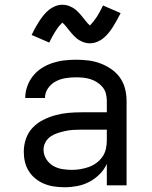

<svg xmlns="http://www.w3.org/2000/svg" viewBox="-20 -779 640 807"><path d="M251 8Q230 8 208.5 5Q187 2 167 -6Q147 -14 130 -27.5Q113 -41 101.5 -59Q90 -77 85 -98Q80 -119 80 -141Q80 -169 89 -195.5Q98 -222 117 -242Q136 -262 160.5 -274.5Q185 -287 212 -294.5Q239 -302 266.5 -304.5Q294 -307 321 -307H429V-355Q429 -371 425 -386Q421 -401 411 -413Q401 -425 387.5 -433.5Q374 -442 359.5 -446.5Q345 -451 329.5 -452.5Q314 -454 299 -454Q277 -454 255 -450.5Q233 -447 213.5 -436.5Q194 -426 181.5 -407.5Q169 -389 169 -367Q169 -367 169 -367Q169 -367 169 -367H86Q86 -367 86 -367Q86 -367 86 -367Q86 -392 94.5 -416Q103 -440 118.5 -459.5Q134 -479 155 -492.5Q176 -506 200 -514Q224 -522 249 -525Q274 -528 299 -528Q325 -528 350.5 -525Q376 -522 400.5 -513Q425 -504 447 -489Q469 -474 484 -453Q499 -432 505.5 -406.5Q512 -381 512 -355V0H429V-90Q418 -66 398.5 -46.5Q379 -27 355 -14.5Q331 -2 304.5 3Q278 8 251 8ZM282 -65Q300 -65 318 -68Q336 -71 353 -77Q370 -83 385 -94Q400 -105 410.5 -120Q421 -135 425 -153Q429 -171 429 -189V-234H321Q305 -234 288 -233Q271 -232 255 -228.5Q239 -225 223 -220Q207 -215 193 -205.5Q179 -196 171 -181Q163 -166 163 -150Q163 -129 174 -111Q185 -93 202.5 -82.5Q220 -72 240.5 -68.5Q261 -65 282 -65ZM358 -597Q350 -597 342.5 -598.5Q335 -600 328.5 -602.5Q322 -605 315 -609Q308 -613 302.5 -617.5Q297 -622 291 -628Q285 -634 280.5 -639.5Q276 -645 271.5 -650.5Q267 -656 261.5 -663Q256 -670 251.5 -675Q247 -680 242 -684Q240 -682 236 -677.5Q232 -673 230 -671Q228 -669 225.5 -666Q223 -663 221 -659.5Q219 -656 216 -652Q213 -648 210.5 -643.5Q208 -639 205 -634Q202 -629 199 -623.5Q196 -618 193 -612Q190 -606 187 -600L113 -632Q122 -651 130.5 -666Q139 -681 147 -693Q155 -705 164 -716Q173 -727 185 -737Q197 -747 212 -753Q227 -759 242 -759Q250 -759 257.5 -757.5Q265 -756 271.5 -753.5Q278 -751 285 -747Q292 -743 297.5 -738.5Q303 -734 309 -728Q315 -722 319.5 -716.5Q324 -711 328.5 -705.5Q333 -700 338.5 -693Q344 -686 348.5 -681Q353 -676 358 -672Q360 -674 364 -678.5Q368 -683 370 -685.5Q372 -688 374.5 -691Q377 -694 379 -697Q381 -700 384 -704Q387 -708 389.5 -712.5Q392 -717 395 -722Q398 -727 401 -732.5Q404 -738 407 -744Q410 -750 413 -756L487 -724Q478 -706 469.5 -691Q461 -676 453 -663.5Q445 -651 436 -640Q427 -629 415 -619Q403 -609 388 -603Q373 -597 358 -597Z"/></svg>

Font: Bmono
Style: Regular
Weight: 400
Monospace: yes
Designer: Belleve Invis
Foundry: Belleve Invis
Version: Version 11.2.2; ttfautohint (v1.8.2)